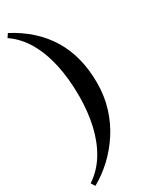

<svg xmlns="http://www.w3.org/2000/svg" viewBox="-282 -940 956 1224"><g transform="rotate(-30 196.5 -328.5)"><path d="M22 233 4 204Q78 155 125.5 77Q173 -1 196 -101Q219 -201 219 -318Q219 -443 196 -548.5Q173 -654 126.5 -734Q80 -814 8 -863L26 -890Q190 -804 275 -665Q360 -526 360 -331Q360 -235 333.5 -149Q307 -63 260 9Q213 81 152 138Q91 195 22 233Z"/></g></svg>

Font: Noto Nastaliq Urdu SemiBold
Style: Regular
Weight: 600
Version: Version 3.007